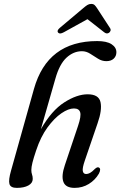

<svg xmlns="http://www.w3.org/2000/svg" viewBox="-20 -926 600 956"><path d="M160 -177Q147 -138.5 141.5 -116Q136 -93.5 136 -79.5Q136 -66.5 139.5 -57Q143 -47.5 143 -35Q143 -14.5 121.2 -2.5Q99.5 9.5 63.5 9.5Q32.5 9.5 27 -10Q21.5 -29.5 35 -76.5L149 -483Q216 -721.5 464 -721.5Q511.5 -721.5 535.5 -705.8Q559.5 -690 559.5 -666Q559.5 -646.5 546.2 -634Q533 -621.5 509.5 -621.5Q487.5 -621.5 468 -633.8Q448.5 -646 429 -658.5Q409.5 -671 388 -671Q346 -671 311 -638.8Q276 -606.5 255.5 -533.5L183.5 -282.5Q236.5 -375.5 299.8 -416Q363 -456.5 416.5 -456.5Q472 -456.5 480.5 -417.2Q489 -378 466 -312.5L402.5 -127Q389.5 -89.5 392.2 -74.5Q395 -59.5 409 -59.5Q418 -59.5 428.2 -65Q438.5 -70.5 452.5 -85Q464.5 -96 472 -92Q485 -86 472.5 -61.5Q454 -29.5 422.2 -10Q390.5 9.5 351.5 9.5Q307 9.5 295.8 -20Q284.5 -49.5 303 -104L368.5 -299Q385 -347.5 379.2 -366.8Q373.5 -386 348 -386Q321 -386 285.8 -362Q250.5 -338 216.5 -291.5Q182.5 -245 160 -177ZM523 -763Q511.5 -755 498.5 -765.5L415.5 -830.5L298 -765.5Q278 -754.5 270 -763Q261 -773 277.5 -787L394 -885Q405.5 -895 414.5 -900.8Q423.5 -906.5 434 -906.5Q445 -906.5 451 -900.8Q457 -895 463.5 -885L528 -786Q532.5 -779 530.2 -772.8Q528 -766.5 523 -763Z"/></svg>

Font: Fraunces 72pt S050
Style: Italic
Weight: 400
Italic angle: -16°
Version: Version 1.000; ttfautohint (v1.8.3)